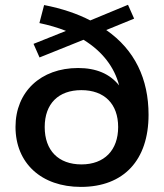

<svg xmlns="http://www.w3.org/2000/svg" viewBox="-20 -749 665 780"><path d="M308.6 10.3C483.4 10.3 583.5 -99.1 583.5 -282.7C583.5 -428.2 527.8 -546.4 411.6 -627L524.9 -673.3L500 -729.5L346.7 -666C294.9 -692.9 231.9 -714.4 159.2 -728.5L140.1 -655.3C178.7 -647 213.4 -637.2 248 -623.5L116.2 -570.8L140.6 -515.6L319.3 -587.4C395.5 -540.5 444.8 -476.6 463.9 -401.9C426.3 -449.2 370.6 -472.7 297.4 -472.7C145.5 -472.7 43 -376 43 -233.4C43 -86.4 147.9 10.3 308.6 10.3ZM311 -81.1C217.3 -81.1 161.6 -137.7 161.6 -232.9C161.6 -328.1 217.8 -382.8 310.5 -382.8C404.3 -382.8 460 -326.7 460 -232.9C460 -138.7 403.8 -81.1 311 -81.1Z"/></svg>

Font: Winston Medium
Style: Regular
Weight: 500
Designer: Vernon Adams, Kim Jin-seong, David Berlow, Cristiano Sobral
Foundry: The Winston Project Authors
Version: Version 3.004